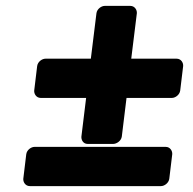

<svg xmlns="http://www.w3.org/2000/svg" viewBox="-20 -606 653 651"><path d="M256 -143C255 -132 262 -118 277 -118H364C375 -118 391 -128 393 -143L409 -274H563C574 -274 589 -284 591 -299L601 -382C602 -393 594 -407 579 -407H425L444 -561C445 -572 437 -586 422 -586H335C324 -586 309 -576 307 -561L288 -407H134C123 -407 108 -397 106 -382L96 -299C95 -288 103 -274 118 -274H272ZM59 0C58 11 66 25 81 25H526C537 25 552 15 554 0L564 -83C565 -94 557 -108 542 -108H97C86 -108 71 -98 69 -83Z"/></svg>

Font: Falling Sky
Style: BlkObl
Weight: 900
Designer: Paul D. Hunt
Foundry: Adobe Systems Incorporated
Version: Version 1.02